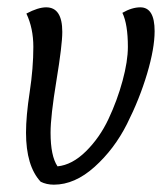

<svg xmlns="http://www.w3.org/2000/svg" viewBox="-20 -494 442 524"><path d="M71 -366Q71 -417 52 -457Q84 -474 106 -474Q150 -474 150 -407Q150 -371 134 -274Q118 -177 118 -132Q118 -68 137 -40Q177 -44 214.5 -81Q252 -118 276 -169Q300 -220 314.5 -273.5Q329 -327 329 -366Q329 -428 314 -459Q340 -474 363 -474Q402 -474 402 -409Q402 -362 381.5 -293Q361 -224 326.5 -155.5Q292 -87 238 -38.5Q184 10 127 10Q107 10 91 2Q51 -41 51 -132Q51 -177 61 -242.5Q71 -308 71 -366Z"/></svg>

Font: Overlock
Style: Italic
Weight: 400
Designer: Dario Muhafara
Foundry: Dario Manuel Muhafara
Version: Version 1.001